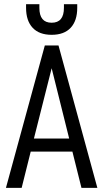

<svg xmlns="http://www.w3.org/2000/svg" viewBox="-20 -911 501 931"><path d="M331.1 -175.8H128.9L85 0H8.8L197.3 -690.4H263.7L452.1 0H375ZM315.4 -239.3 230.5 -580.1 144.5 -239.3ZM230.5 -742.2Q169.9 -742.2 138.2 -776.4Q106.4 -810.5 106.4 -873V-890.6H170.9V-873Q170.9 -800.8 230.5 -800.8Q290 -800.8 290 -873V-890.6H354.5V-873Q354.5 -810.5 322.8 -776.4Q291 -742.2 230.5 -742.2Z"/></svg>

Font: Dinish Condensed
Style: Regular
Weight: 400
Width: 3
Designer: Bert Driehuis
Foundry: Playbeing
Version: Version 3.006; git-39231f3c-release